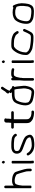

<svg xmlns="http://www.w3.org/2000/svg" viewBox="1646 -2388 749 4082"><g transform="rotate(-90 2021.0 -346.5)"><path d="M476.4 -73.5V-107.8L474.4 -150.8C474.2 -160.6 470.9 -177.2 464 -204.8L456.8 -229.2C454.2 -237.3 451.3 -247.2 448 -260.5C442.1 -284.1 432.7 -310.6 426.9 -329.9C415.2 -372.8 403.3 -402 386.6 -416.4C356.4 -442.6 312.2 -458.3 267.3 -461.9C249.1 -463.4 229.4 -466.5 201.7 -464.4C165.2 -461.2 138.9 -450.2 117.5 -431.4C116.7 -430.7 116.9 -430.9 116.2 -430.3V-604.5C116.2 -620.1 103.1 -632 88.2 -632C72.4 -632 61.2 -618.9 61.2 -604.5V-68.5C61.2 -47.8 84.8 -54.1 88.7 -54.8C89.6 -54.6 116.2 -46.8 116.2 -68.5V-243.9C121.1 -297.1 127.7 -339.9 147 -381.8C147.8 -383.4 151.2 -388 157.5 -393.9C170.8 -406.2 201.9 -413.3 254.1 -408C281.5 -405.2 312.6 -394.7 347 -374.9L347.3 -374.7L347.7 -374.5C350.9 -372.6 363 -352.7 373.9 -314.6C376 -307.1 378.9 -298.4 382.7 -288.2C388.1 -273.4 397.9 -232.3 403.9 -213.8L410.8 -189.2C416.7 -167.6 419.4 -153.8 419.4 -152.2L421.4 -107.2V-73.5C421.4 -58.5 433.9 -46 448.9 -46C463.9 -46 476.4 -58.5 476.4 -73.5Z M587.4 -460V-70C587.4 -61.3 587.9 -52.4 588.7 -43.2L591.5 -13.5L591.6 -13C594.7 -3.1 612 0.3 624.6 -1C636.1 -2.4 648.6 -8.4 646.3 -20.8L645.3 -31.3L645.2 -31.9C643.5 -40 642.4 -52.9 642.4 -70V-460C642.4 -468.2 630 -475 614.9 -475C599.9 -475 587.4 -468.2 587.4 -460ZM593.8 -669.7C583.6 -659.6 581.2 -644.4 592.5 -632.3C602.1 -619.2 620.2 -611.8 634.3 -626.8C648.4 -640.9 642.8 -659.8 632.9 -669.2C623.7 -683.7 606.6 -691.1 593.8 -669.7Z M822.5 -284.9C836.2 -265.7 869.4 -245.5 939.7 -221.2C983.4 -206.6 1016.3 -189.9 1070.7 -169.7C1100.2 -158.6 1132.2 -132.1 1137.6 -110.1C1140.9 -96.9 1142.7 -88.3 1142.9 -85.8C1142.9 -84.8 1142.9 -84 1142.6 -81.8C1130.4 -68.4 1099.1 -55.6 1025.3 -48.9L1024.7 -48.8L1024.1 -48.8C983.3 -42.9 946.1 -45.7 911 -56.9C856.4 -77 826 -104.4 808.6 -139.1C800.7 -154.9 783.4 -157.2 771.8 -151C760.3 -144.9 752.5 -129.5 760.3 -113.9C783.6 -67.3 814.2 -41.1 862.4 -14.8C886.6 -3.1 918.2 4.1 951.3 6.7C1019.7 12 1044.1 4.4 1101.3 -2.1C1124.3 -5.6 1144.8 -13.9 1162 -27C1183.1 -43.1 1197.9 -55.3 1197.9 -85C1197.9 -112.3 1183.8 -146.5 1170.6 -165.3C1152.7 -190.9 1117.6 -211.4 1090.7 -223.7C1057 -235.8 1012.1 -256.5 972.5 -270.8C904.6 -293.4 870.7 -311.2 867.1 -317.1L866.5 -318L865.9 -318.7C855.3 -330.8 850 -345.5 850 -364.5C850 -403.4 875.3 -426 944.2 -426H1003.9C1011.5 -426 1019.2 -425.7 1026.9 -425.1C1073 -421.4 1123.3 -418.6 1137.6 -406.1C1145.8 -398.9 1152.3 -393.9 1159.4 -390.1C1159.5 -389.9 1160.3 -388.9 1161.4 -386.7L1166.4 -377.7C1174.6 -361.1 1193.4 -360.4 1204.5 -366.9C1215.1 -373 1224.4 -388.4 1215.1 -403.9L1209.2 -413.9C1198.9 -431.5 1186.7 -437.4 1176.1 -445.3C1146.9 -469.3 1111.5 -473.7 1060.5 -477.9L1034.1 -479.9C1024.6 -480.7 1014.6 -481 1003.9 -481H944.2C850.7 -481 795 -436.9 795 -364.5C795 -334.4 803.6 -308.4 822.5 -284.9Z M1684.7 -53H1646.2C1637.7 -53 1620 -56 1595.2 -62.5C1585.5 -64.4 1545.8 -92.4 1541.4 -101.3C1530.7 -122.8 1527.2 -123.7 1527.2 -159.4V-412.5C1527.2 -418.8 1527.4 -424 1527.7 -428H1671.7C1686.7 -428 1699.2 -440.5 1699.2 -455.5C1699.2 -470.5 1686.7 -483 1671.7 -483H1534.1L1539.3 -538.1V-580.5C1539.3 -580.5 1565.5 -624.9 1511.4 -630.8C1480.6 -634.2 1462.7 -617.9 1458.1 -599.5C1456.7 -593.8 1456.1 -587.5 1456.1 -580.5V-538.9L1450.7 -483H1354.5C1339.5 -483 1327 -470.5 1327 -455.5C1327 -440.5 1339.5 -428 1354.5 -428H1445.7L1445 -404.1V-157.2C1445 -118.3 1453.3 -87.7 1475 -65.5C1494.7 -45.4 1515 -30.6 1537.5 -21.4C1570.9 -7.9 1623.2 2 1653.4 2H1679.4C1689.5 2 1701.3 -0.5 1708.1 -10.8C1710.9 -15.2 1712.2 -20.4 1712.2 -25.5C1712.2 -40.5 1699.7 -53 1684.7 -53Z M2205.1 -469H2191.5C2184.1 -479.1 2175.9 -488.5 2168.1 -495.1C2165.3 -497.4 2156 -504.4 2138.6 -517.5L2138.1 -517.8L2137.6 -518.1C2134.5 -520.1 2131.3 -521.3 2128.2 -522C2129.1 -522.6 2130 -523.2 2130.9 -523.9C2138.1 -529.8 2142.8 -537.9 2144.1 -546.3C2144.4 -548.9 2147.7 -556.8 2155 -567.5C2168.3 -587 2190.5 -629.1 2202.3 -642.1L2202.6 -642.5L2213 -655.9C2224.1 -670.8 2218 -688.1 2206.7 -696C2196.3 -703.2 2180.2 -703.4 2169.3 -690.3L2159.4 -677.4C2146.6 -661.9 2125.8 -622.5 2115.7 -609.7C2106.3 -600.3 2049.9 -559.5 2087.2 -527.2C2092.2 -522.9 2098.1 -520.3 2104.2 -519.1C2097.5 -516.6 2092 -512.8 2088.4 -508.4C2079.3 -497.3 2082.4 -481.3 2101.2 -472.4C2103.2 -471.3 2103.4 -471.2 2107.6 -469H2082.8C2064 -469 2046.1 -468.7 2026.6 -468C1937.4 -462.2 1892.1 -429.7 1867 -372.5C1837.1 -303.5 1822 -237.5 1822 -174.5V-174.2L1822 -173.9C1825.9 -96.9 1855.6 -64.6 1901.5 -36.8C1929.9 -19.7 2030.1 0.4 2086.5 4.2C2116.5 6.2 2136.6 3.2 2153.6 -5.3C2187.7 -22.3 2210.8 -65 2227.9 -128.6C2237.4 -163.8 2241.1 -195.1 2238.5 -222.7L2238.5 -223L2238.4 -223.4C2233.6 -255.6 2230.3 -287.2 2228.6 -318.2C2227 -347.2 2222.2 -378.4 2213.6 -415.4C2224 -419.6 2232.6 -428.7 2232.6 -441.5C2232.6 -456.5 2220.1 -469 2205.1 -469ZM2172.8 -333.3C2175.3 -297.4 2177.4 -272.5 2179.1 -258C2183.1 -224.7 2186.8 -209.8 2180.7 -175.5C2167.1 -80.4 2139.5 -47.7 2103.3 -50C1995.8 -58.9 1927.6 -79.1 1898.3 -108.3L1898 -108.7L1897.6 -109C1887.5 -117.6 1879.3 -137.5 1877 -175.8C1877.1 -233 1890.4 -291.2 1917.9 -350.4C1929.3 -377.4 1950.4 -395.4 1990.2 -406.4C2006.6 -410.9 2038 -414 2082.8 -414L2157.4 -414C2165.3 -391.3 2170.6 -364.5 2172.8 -333.3Z M2354 -298.9C2350.2 -273.7 2348 -244.4 2348 -216.6V-24.1C2348 -9.8 2360.5 2 2375.5 2C2390.5 2 2403 -9.8 2403 -24V-215.8C2403 -227.6 2403.3 -238.7 2404 -249.2L2404 -249.5V-251.8C2406.2 -254.8 2409 -261.5 2409 -266.9V-294.4C2410.6 -304.3 2413.8 -319.7 2418.7 -338.8C2424.8 -363.2 2424.9 -374.3 2433.2 -387.4C2450.4 -414.5 2448.8 -428 2488.5 -428H2523C2537.7 -428 2551.1 -426.4 2563.3 -423.2C2576.6 -419.7 2586.8 -416.2 2597.1 -421.3C2612 -428.8 2615.1 -446.2 2609 -458.3C2605.9 -464.4 2602.5 -468.5 2591.8 -471.7C2573.4 -479.2 2546.1 -483 2511.7 -483H2482.5C2452.8 -483 2427.9 -472.8 2410.4 -452C2409.8 -451.3 2409.6 -451.1 2409 -450.3V-455.5C2409 -470.5 2396.5 -483 2381.5 -483C2366.5 -483 2354 -470.5 2354 -455.5Z M2723.4 -460V-70C2723.4 -61.3 2723.9 -52.4 2724.7 -43.2L2727.5 -13.5L2727.6 -13C2730.7 -3.1 2748 0.3 2760.6 -1C2772.1 -2.4 2784.6 -8.4 2782.3 -20.8L2781.3 -31.3L2781.2 -31.9C2779.5 -40 2778.4 -52.9 2778.4 -70V-460C2778.4 -468.2 2766 -475 2750.9 -475C2735.9 -475 2723.4 -468.2 2723.4 -460ZM2729.8 -669.7C2719.6 -659.6 2717.2 -644.4 2728.5 -632.3C2738.1 -619.2 2756.2 -611.8 2770.3 -626.8C2784.4 -640.9 2778.8 -659.8 2768.9 -669.2C2759.7 -683.7 2742.6 -691.1 2729.8 -669.7Z M3098.2 -481C3075.4 -481 3056.8 -479 3042.4 -472.9C3029.4 -467.5 3015.1 -458.3 3001.3 -444.9C2978.7 -423.6 2938.5 -362.3 2927.5 -331.9C2916 -300.2 2900.4 -266.8 2896.4 -219.1C2894.1 -192.7 2893 -176.5 2893 -168.9C2893 -161.7 2893.8 -153.9 2895.2 -146.7C2899.3 -121.4 2919.2 -97.3 2950.7 -73.6C2967 -61.5 2983 -56.4 2996.3 -48.2C3013.1 -36.6 3048.9 -28.5 3098.5 -22.6C3118.5 -20.2 3134.4 -16.6 3160.5 -14.9L3189.6 -12.1L3190 -12C3211.7 -10.7 3232 -10 3251.1 -10H3280.3C3325.9 -10 3355.1 -26.5 3376.2 -56.7C3386.6 -71.6 3420 -134.9 3426.5 -153.4C3429.1 -160.9 3431.7 -166.6 3433.8 -170.3L3434 -170.7L3444.1 -192C3447.1 -198 3448.8 -205.6 3446.3 -213C3443.8 -220.3 3438.2 -225.3 3432.1 -228.6C3415.9 -237.5 3400.5 -227.9 3393.5 -213.1C3384.3 -193.6 3381.3 -188.7 3370.4 -160.1C3364.5 -144.6 3350.8 -119.4 3330.5 -87.4C3316.9 -71.7 3300.3 -65 3280.3 -65H3251.1C3233.2 -65 3215.2 -65.6 3198.6 -66.8L3168 -69.6C3154.5 -70.5 3140.2 -72.1 3123 -74.7L3081.5 -81.1C3059.5 -84.5 3043 -87.3 3031.8 -93.4C3013 -103.7 2995.4 -109.7 2984.2 -116.8C2959.1 -137.9 2948 -156.7 2948 -170.7C2948 -175.5 2948.3 -181.6 2949 -188.9C2952.5 -228.3 2954.4 -250.8 2970.1 -290.6C2986.9 -333.1 3014.8 -383.6 3049 -407.8C3062 -416.9 3071.4 -422.7 3074.6 -424.2C3077.2 -424.7 3091.6 -426 3113.1 -426H3145.6C3173.6 -426 3177.2 -424.5 3211.1 -421.8C3235.4 -419.9 3301.9 -395.2 3310 -387.4C3326.3 -371.7 3340.2 -359 3348.6 -342.2C3356.9 -325.6 3374.5 -320.5 3390.6 -329.3C3404 -336.6 3404 -352 3399.5 -363.1L3399.2 -363.9L3394 -373.2C3385.1 -390.4 3366.2 -410.9 3357.9 -422L3357.4 -422.7L3356.8 -423.3C3332.5 -447.6 3263.8 -473.8 3203.4 -478L3146.9 -481Z M3922.4 -357.2C3926 -349.1 3931.2 -326.2 3936.1 -290.9C3940.7 -257.6 3937.5 -204.5 3925.8 -133C3924 -122.2 3916.9 -105.2 3903.9 -84.1C3888.7 -60.2 3850.7 -49.1 3773.4 -57.4C3709.1 -64.2 3694.3 -64.1 3644.1 -88.1C3622.9 -103.3 3611 -126.3 3611 -160.2C3611 -219.3 3632.3 -296.8 3653.2 -326.3C3659.1 -334.6 3664.4 -342.7 3670.9 -353.5C3684.9 -368.4 3700 -373.8 3729 -389C3738 -393.7 3760.5 -398 3796.9 -398C3838.7 -398 3845 -398.1 3881.6 -384.7C3896.5 -377.7 3907.1 -373.2 3916.4 -370.6C3917.3 -368.6 3919.9 -362.8 3922.4 -357.2ZM3897.1 -437.1C3875 -446 3856.9 -453 3796.9 -453C3716.8 -453 3650.8 -422.7 3626.1 -384.4L3607.1 -355.9C3600.4 -345.9 3594 -332.7 3587.9 -317.2C3566.7 -267.8 3556 -214.5 3556 -158.5C3556 -120.9 3566.7 -88.6 3588.5 -63.3C3598.5 -51.8 3618.1 -39.9 3648.7 -24.2C3662.6 -17 3682.7 -11.8 3717.7 -7.2L3762.6 -2.6C3864.5 7.7 3921.5 -8.5 3951.2 -56.1C3966.7 -83.2 3976 -104.2 3979 -121.9C3986.4 -165.6 3994 -200 3994 -262.5V-262.9L3994 -263.2C3991 -314.2 3982.5 -356.5 3968 -390.4C3964.9 -397.6 3964.4 -403.1 3957.3 -413.9L3949.2 -432C3943.1 -448 3926.4 -451.9 3911.1 -446.2C3906.3 -444.4 3903.1 -442.2 3899.4 -436.2C3898.9 -436.4 3897.9 -436.8 3897.1 -437.1Z"/></g></svg>

Font: MewTooHand
Style: BdWide
Weight: 400
Designer: Mew Too, Robert Jablonski
Version: Version 0.77